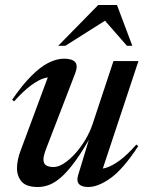

<svg xmlns="http://www.w3.org/2000/svg" viewBox="-20 -738 585 769"><path d="M292.5 -35 342.5 -199.5 347 -197Q313 -137 284.5 -97Q256 -57 230.5 -33.2Q205 -9.5 181 0.8Q157 11 132 11Q85.5 11 66.8 -10.5Q48 -32 48 -64.5Q48 -80 51.8 -98.5Q55.5 -117 63 -136L180 -451L197 -427.5Q181 -431.5 158.5 -425.2Q136 -419 105.8 -397.2Q75.5 -375.5 36.5 -332L28.5 -338.5Q69.5 -398 105.8 -434.2Q142 -470.5 174.8 -486.8Q207.5 -503 236.5 -503Q269 -503 281 -489.2Q293 -475.5 281 -444L167 -148Q160.5 -131.5 157.2 -119.5Q154 -107.5 154 -99.5Q154 -83 164.5 -76Q175 -69 194.5 -69Q214 -69 236.5 -83.8Q259 -98.5 281 -122.8Q303 -147 321 -177Q339 -207 349.5 -237L434.5 -493.5H534.5L385 -42.5L368 -62.5Q384.5 -59.5 407.8 -67Q431 -74.5 460.8 -96.5Q490.5 -118.5 526 -159L533.5 -152.5Q474 -61.5 423.8 -25.2Q373.5 11 333.5 11Q307 11 296.5 -0.8Q286 -12.5 292.5 -35ZM213 -554.5 373.5 -718H448.5L510 -554.5H488.5L387 -670.5H425L241.5 -554.5Z"/></svg>

Font: Newsreader 60pt Medium
Style: Italic
Weight: 500
Italic angle: -17°
Designer: Hugues Gentile
Foundry: Production Type
Version: Version 1.003